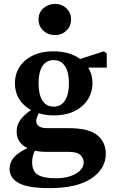

<svg xmlns="http://www.w3.org/2000/svg" viewBox="-20 -760 584 980"><path d="M56.2 -335Q56.2 -407.2 109.9 -452.6Q164.6 -498 250.5 -498Q335.9 -498 389.2 -459L509.8 -498L524.9 -487.8V-415H430.2Q452.1 -378.9 452.1 -338.9Q452.1 -263.7 397.9 -217.3Q343.8 -170.9 253.9 -170.9Q213.9 -170.9 178.2 -182.1Q165 -156.7 165 -144Q165 -106 220.2 -106H328.1Q432.1 -106 476.1 -70.3Q520 -34.7 520 24.9Q520 101.1 446.3 150.9Q372.6 200.2 232.9 200.2Q124 200.2 76.7 174.8Q29.3 149.4 28.8 102.1Q28.8 71.3 48.8 45.9Q68.8 20.5 120.1 -3.9Q64.9 -31.2 64.9 -88.9Q64.9 -123 84.5 -148.9Q104 -174.8 138.2 -198.2Q56.2 -245.6 56.2 -335ZM216.8 15.1Q182.6 15.1 158.2 8.8Q144 37.6 144 66.9Q144 113.8 172.9 131.8Q202.1 149.9 264.6 149.9Q327.1 149.9 367.2 126.5Q407.2 103 407.2 67.9Q407.2 47.9 390.1 31.2Q373 14.6 326.2 15.1ZM176.8 -335Q176.8 -278.3 196.3 -247.1Q215.8 -215.8 253.9 -215.8Q292 -215.8 312 -247.6Q332 -279.3 332 -335Q332 -390.6 312 -421.9Q292 -453.1 253.9 -453.1Q215.8 -453.1 196.3 -421.9Q176.8 -390.6 176.8 -335ZM260.7 -740.2Q294.9 -740.2 318.8 -717.8Q342.8 -695.3 342.8 -661.1Q342.8 -626 318.8 -603.5Q294.9 -581.1 260.3 -581.1Q225.6 -581.1 201.2 -603.5Q176.8 -626 176.8 -661.1Q176.8 -696.3 201.2 -717.8Q225.6 -739.3 260.7 -740.2Z"/></svg>

Font: SourceSerifPro-Bold
Style: Bold
Weight: 700
Designer: Frank Grießhammer
Foundry: Adobe Systems Incorporated
Version: Version 1.014;PS Version 1.0;hotconv 1.0.73;makeotf.lib2.5.5